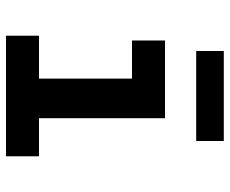

<svg xmlns="http://www.w3.org/2000/svg" viewBox="-83 -683 766 640"><g transform="rotate(90 300.0 -363.0)"><path d="M99 0V-110H242V-420H115V-530H374V-110H501V0ZM150 -634V-726H450V-634Z"/></g></svg>

Font: Iosevka Slab XBdEx
Style: Regular
Weight: 800
Width: 7
Monospace: yes
Designer: Belleve Invis
Foundry: Belleve Invis
Version: Version 11.1.0; ttfautohint (v1.8.3)